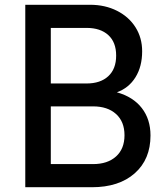

<svg xmlns="http://www.w3.org/2000/svg" viewBox="-20 -785 684 805"><path d="M86 -765H357Q421 -765 471 -739.5Q521 -714 548.5 -670Q576 -626 576 -570Q576 -506 548 -461Q520 -416 470 -398Q538 -379 574.5 -332Q611 -285 611 -217Q611 -117 545 -58.5Q479 0 365 0H86ZM370 -97Q431 -97 466.5 -129Q502 -161 502 -218Q502 -275 466.5 -307Q431 -339 370 -339H193V-97ZM343 -435Q401 -435 434 -465.5Q467 -496 467 -552Q467 -608 434 -638Q401 -668 343 -668H193V-435Z"/></svg>

Font: Application Medium
Style: Regular
Weight: 500
Designer: Wei Huang
Foundry: Wei Huang
Version: Version 0.012